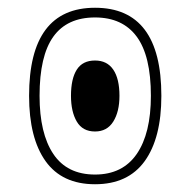

<svg xmlns="http://www.w3.org/2000/svg" viewBox="-20 -475 490 495"><path d="M225 0Q140 0 97.5 -59.5Q55 -119 55 -228Q55 -455 225 -455Q396 -455 396 -228Q396 -119 353 -59.5Q310 0 225 0ZM225 -25Q296 -25 332.5 -78Q369 -131 369 -228Q369 -331 332.5 -380.5Q296 -430 225 -430Q153 -430 117.5 -380.5Q82 -331 82 -228Q82 -131 117.5 -78Q153 -25 225 -25ZM225 -136Q193 -136 178 -161.5Q163 -187 163 -228Q163 -272 178 -295.5Q193 -319 225 -319Q256 -319 272 -295.5Q288 -272 288 -228Q288 -187 272 -161.5Q256 -136 225 -136Z"/></svg>

Font: Noto Sans Thai UI Cond Thin
Style: Regular
Weight: 100
Width: 3
Designer: Monotype Design Team
Foundry: Monotype Imaging Inc.
Version: Version 2.000